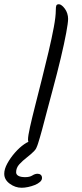

<svg xmlns="http://www.w3.org/2000/svg" viewBox="-55 -724 386 905"><path d="M208 -675Q208 -692 210.5 -698Q213 -704 223 -704Q229 -704 236.5 -698Q244 -692 251 -682.5Q258 -673 262 -660.5Q266 -648 266 -635Q266 -617 257 -568.5Q248 -520 231.5 -450.5Q215 -381 192 -296Q179 -249 166.5 -200.5Q154 -152 143 -111.5Q132 -71 124 -46.5Q116 -22 111 -22Q107 -22 101 -26Q95 -30 89.5 -36.5Q84 -43 80.5 -50.5Q77 -58 77 -66Q77 -83 86.5 -125.5Q96 -168 111 -227Q126 -286 142.5 -351.5Q159 -417 174 -480.5Q189 -544 198.5 -595Q208 -646 208 -675ZM120 -42Q120 -26 105 -11Q90 4 70.5 19Q51 34 36 50.5Q21 67 21 88Q21 99 32 105Q43 111 64 111Q85 111 97.5 103Q110 95 122 95Q131 95 137 100Q143 105 143 115Q143 125 133.5 133.5Q124 142 109 148Q94 154 77.5 157.5Q61 161 47 161Q17 161 -9 142Q-35 123 -35 95Q-35 73 -20.5 46.5Q-6 20 15.5 -4.5Q37 -29 59.5 -44.5Q82 -60 98 -60Q106 -60 113 -56.5Q120 -53 120 -42Z"/></svg>

Font: Kalam Variable Light
Style: Regular
Weight: 300
Designer: Lipi Raval, Jonny Pinhorn
Foundry: Indian Type Foundry
Version: Version 3.000